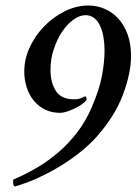

<svg xmlns="http://www.w3.org/2000/svg" viewBox="-20 -670 506 696"><path d="M197 -261Q168 -261 144 -272.5Q120 -284 103 -304.5Q86 -325 77 -352.5Q68 -380 68 -411Q68 -456 88 -499Q108 -542 141 -575.5Q174 -609 215.5 -629.5Q257 -650 300 -650Q332 -650 360.5 -637.5Q389 -625 410 -601.5Q431 -578 443 -544Q455 -510 455 -467Q455 -405 425.5 -326.5Q396 -248 330 -174Q307 -148 274.5 -121.5Q242 -95 203.5 -71Q165 -47 122 -27Q79 -7 34 6Q29 5 28 -4.5Q27 -14 28 -19Q73 -38 114.5 -62.5Q156 -87 193 -119Q230 -151 260.5 -191Q291 -231 313 -282Q340 -345 349.5 -394.5Q359 -444 359 -489Q359 -513 355 -535.5Q351 -558 343 -576Q335 -594 321.5 -604.5Q308 -615 290 -615Q269 -615 246.5 -599Q224 -583 205.5 -555.5Q187 -528 175 -492Q163 -456 163 -416Q163 -371 182.5 -340.5Q202 -310 248 -310Q263 -310 273 -314Q283 -318 289 -321Q294 -318 294 -310Q294 -306 284 -297.5Q274 -289 259 -281Q244 -273 227 -267Q210 -261 197 -261Z"/></svg>

Font: Vermiglione Medium
Style: Italic
Weight: 500
Italic angle: -11°
Version: Version 1.000